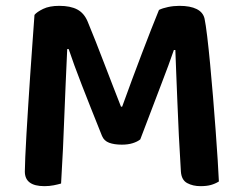

<svg xmlns="http://www.w3.org/2000/svg" viewBox="-20 -630 829 657"><path d="M460 -153Q450 -145 434 -140Q418 -135 397 -135Q371 -135 353.5 -141.5Q336 -148 329 -165Q288 -267 260 -339Q232 -411 215 -462H210Q207 -395 204.5 -339Q202 -283 200 -229.5Q198 -176 195.5 -121Q193 -66 189 -2Q179 1 164 4Q149 7 132 7Q65 7 65 -43Q65 -59 66.5 -92.5Q68 -126 70.5 -170.5Q73 -215 76.5 -268Q80 -321 83.5 -375Q87 -429 91 -481.5Q95 -534 98 -579Q106 -589 127.5 -599.5Q149 -610 183 -610Q221 -610 244.5 -597.5Q268 -585 280 -556Q293 -525 307.5 -488Q322 -451 337 -412Q352 -373 366.5 -335.5Q381 -298 394 -265H398Q432 -359 465.5 -447Q499 -535 524 -596Q536 -602 555 -606Q574 -610 594 -610Q631 -610 653 -599Q675 -588 680 -566Q684 -547 689 -505.5Q694 -464 699 -411Q704 -358 709 -298Q714 -238 718 -182.5Q722 -127 725 -81Q728 -35 729 -9Q716 -1 701.5 3Q687 7 666 7Q640 7 620.5 -3.5Q601 -14 599 -43Q595 -106 592 -166.5Q589 -227 587 -281Q585 -335 583 -380.5Q581 -426 580 -459H575Q559 -412 531 -339.5Q503 -267 460 -153Z"/></svg>

Font: Baloo 2 SemiBold
Style: Regular
Weight: 600
Designer: Sarang Kulkarni and Ek Type
Foundry: Ek Type
Version: Version 1.640;hotconv 1.0.111;makeotfexe 2.5.65597; ttfautoh